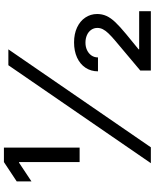

<svg xmlns="http://www.w3.org/2000/svg" viewBox="75 -865 790 980"><g transform="rotate(-90 470.0 -375.0)"><path d="M600.1 0V-54L752.1 -181.8Q776.3 -202.4 790.1 -217Q804 -231.5 810.7 -244.9Q817.5 -258.2 817.5 -272.7Q817.5 -290.8 807.5 -304.9Q797.6 -318.9 780.5 -326.3Q763.5 -333.8 742.2 -333.8Q720.9 -333.8 703.8 -325.6Q686.8 -317.5 676.8 -303.1Q666.9 -288.7 666.9 -269.9H595.9Q595.9 -305.8 614.3 -333.6Q632.8 -361.5 666.4 -376.8Q699.9 -392 743.6 -392Q786.6 -392 819.4 -376.8Q852.3 -361.5 870.4 -334.5Q888.5 -307.5 888.5 -274.1Q888.5 -248.6 878.6 -226.6Q868.6 -204.5 846.8 -181.5Q824.9 -158.4 786.2 -126.4L708.1 -62.5V-59.7H902.7V0ZM132.8 -363.6V-672.6H129.3L34.1 -609.4V-684.7L132.8 -750H206.7V-363.6ZM127.1 0 627.1 -727.3H708.1L208.1 0Z"/></g></svg>

Font: Riot Sans
Style: Regular
Weight: 400
Designer: Rasmus Andersson
Foundry: rsms
Version: Version 3.005